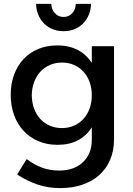

<svg xmlns="http://www.w3.org/2000/svg" viewBox="-20 -768 680 985"><path d="M565 -53Q565 5 545.2 51.2Q525.5 97.5 489.5 129.8Q453.5 162 402.5 179.5Q351.5 197 289 197Q226.5 197 171.8 178.5Q117 160 68 127L117 48Q154.5 76.5 194.8 91.8Q235 107 284 107Q322 107 352.8 96Q383.5 85 405.2 64.5Q427 44 439 15Q451 -14 451 -50V-115Q423.5 -71 379.2 -48Q335 -25 275 -25Q221 -25 176.8 -43.8Q132.5 -62.5 101 -96.5Q69.5 -130.5 52.2 -177.8Q35 -225 35 -282Q35 -338 52 -384.2Q69 -430.5 100 -464Q131 -497.5 174.5 -516Q218 -534.5 271 -535Q332.5 -535.5 377.8 -512.2Q423 -489 451 -445V-531H565ZM298 -447Q264 -447 235.5 -434.5Q207 -422 186.8 -399.8Q166.5 -377.5 155 -346.8Q143.5 -316 143 -279Q143.5 -242.5 154.8 -211.5Q166 -180.5 186.2 -158.2Q206.5 -136 235 -123.5Q263.5 -111 298 -111Q332 -111 360 -123.5Q388 -136 408.2 -158.2Q428.5 -180.5 439.8 -211.5Q451 -242.5 451 -279Q451 -316 439.8 -347Q428.5 -378 408.2 -400.2Q388 -422.5 360 -434.8Q332 -447 298 -447ZM243 -748Q244.5 -718.5 262 -699.8Q279.5 -681 306 -681Q332.5 -681 350 -699.8Q367.5 -718.5 369 -748H447Q446 -716.5 435 -690.8Q424 -665 405.2 -646.5Q386.5 -628 361.2 -618Q336 -608 306 -608Q276 -608 250.8 -618Q225.5 -628 206.8 -646.5Q188 -665 177 -690.8Q166 -716.5 165 -748Z"/></svg>

Font: Argentum Sans
Style: Regular
Weight: 400
Designer: Julieta Ulanovsky, Owen Earl, Chris M. Simpson, Rasmus Andersson, Cristiano Sobral
Foundry: The Argentum Sans Project Authors
Version: Version 3.135; ttfautohint (v1.8.4.7-5d5b-dirty)